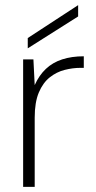

<svg xmlns="http://www.w3.org/2000/svg" viewBox="-20 -727 372 747"><path d="M70 0V-496H110L115 -396Q132 -434 158.5 -459Q185 -484 222 -496Q259 -508 306 -508V-463H293Q263 -463 231.5 -455Q200 -447 173.5 -426Q147 -405 131 -367Q115 -329 115 -269V0ZM88 -539V-579L284 -707V-663Z"/></svg>

Font: DM Sans 24pt ExtraLight
Style: Regular
Weight: 250
Designer: Colophon Foundry, Jonny Pinhorn
Foundry: Colophon Foundry
Version: Version 4.004;gftools[0.9.30]